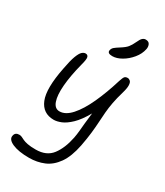

<svg xmlns="http://www.w3.org/2000/svg" viewBox="-246 -865 1056 1226"><g transform="rotate(30 281.5 -252.5)"><path d="M182 261Q104 261 59 241Q14 221 21 191Q26 164 56 164Q67 164 76 168.5Q85 173 97.5 179Q110 185 132.5 189.5Q155 194 193 194Q272 194 311.5 142Q351 90 368 5Q373 -21 375.5 -47.5Q378 -74 381 -107Q384 -140 390 -186Q353 -121 317.5 -87Q282 -53 251.5 -40.5Q221 -28 197 -28Q116 -28 85.5 -103Q55 -178 88 -343Q100 -408 112.5 -441Q125 -474 137.5 -485.5Q150 -497 163 -497Q179 -497 183.5 -482.5Q188 -468 175 -421Q150 -324 144 -250Q138 -176 152.5 -134.5Q167 -93 202 -93Q246 -93 288 -140Q330 -187 367.5 -268.5Q405 -350 436 -452Q445 -480 452 -488Q459 -496 474 -496Q484 -496 493 -488Q502 -480 503 -459Q504 -438 493 -400Q478 -349 470.5 -309Q463 -269 460 -232.5Q457 -196 455 -159Q453 -122 448 -77.5Q443 -33 432 25Q414 116 377.5 167.5Q341 219 291 240Q241 261 182 261ZM318 -567Q280 -567 285 -592Q288 -606 299 -615.5Q310 -625 334 -640Q366 -660 379.5 -676.5Q393 -693 406 -721Q418 -748 428.5 -757Q439 -766 451 -766Q474 -766 481.5 -750Q489 -734 485 -715Q477 -676 449 -642Q421 -608 385.5 -587.5Q350 -567 318 -567Z"/></g></svg>

Font: Shantell Sans Normal
Style: Italic
Weight: 300
Italic angle: -11.31°
Designer: Stephen Nixon, Anya Danilova, Shantell Martin
Foundry: Arrow Type
Version: Version 1.008;[a672d596b]